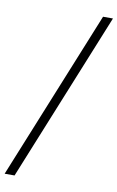

<svg xmlns="http://www.w3.org/2000/svg" viewBox="-156 -802 595 973"><g transform="rotate(10 142.0 -315.0)"><path d="M-60 120 293 -750H344L-9 120Z"/></g></svg>

Font: Spectral SC SemiBold
Style: Italic
Weight: 600
Italic angle: -10°
Designer: Jean-Baptiste Levee
Foundry: Production Type
Version: Version 2.001